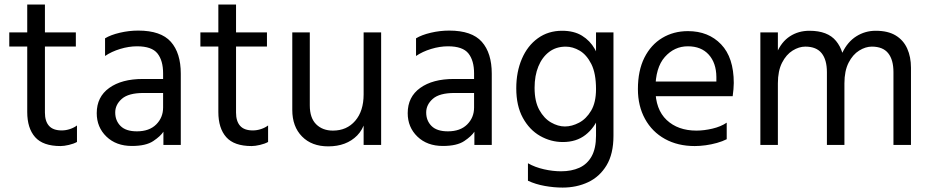

<svg xmlns="http://www.w3.org/2000/svg" viewBox="-20 -653 4191 865"><path d="M102.7 -148.3V-632.5H182.4V-145.7Q182.4 -106.6 200.9 -86Q219.3 -65.4 258.1 -65.4Q276.7 -65.4 295.3 -71.6Q313.9 -77.8 326.8 -87.8V-13.4Q312.1 -5.2 290.2 -0.1Q268.3 5 252.8 5Q173.7 5 138.2 -35.2Q102.7 -75.3 102.7 -148.3ZM21.8 -443.4V-507H321.7V-443.4Z M714.8 -168.6V-322.7Q714.8 -380.2 689.3 -412.3Q663.7 -444.4 597.4 -444.4Q560.5 -444.4 521.4 -432.5Q482.3 -420.6 453.3 -400.8V-480.4Q478.6 -495.8 519.8 -505.5Q560.9 -515.2 602.6 -515.2Q704.8 -515.2 749.6 -464.8Q794.5 -414.3 794.5 -321.1V0H716.2V-59.6Q703.4 -39.6 670.5 -17.5Q637.5 4.6 574.4 4.6Q503.2 4.6 459.5 -37.6Q415.8 -79.8 415.8 -143.2Q415.8 -216.6 472.2 -256.9Q528.5 -297.2 623.1 -297.2H727.8V-234.1H626.7Q558.9 -234.1 529 -207.8Q499.1 -181.5 499.1 -146.3Q499.1 -109.4 523.1 -85.4Q547.1 -61.3 596.8 -61.3Q652.5 -61.3 683.6 -92.2Q714.8 -123.2 714.8 -168.6Z M963.7 -148.3V-632.5H1043.4V-145.7Q1043.4 -106.6 1061.9 -86Q1080.3 -65.4 1119.1 -65.4Q1137.7 -65.4 1156.3 -71.6Q1174.9 -77.8 1187.8 -87.8V-13.4Q1173.1 -5.2 1151.2 -0.1Q1129.3 5 1113.8 5Q1034.7 5 999.2 -35.2Q963.7 -75.3 963.7 -148.3ZM882.8 -443.4V-507H1182.7V-443.4Z M1697.1 -507V0H1618.2V-507ZM1375.7 -507V-178.1Q1375.7 -121.5 1404.5 -93Q1433.3 -64.6 1479.8 -64.6Q1542.3 -64.6 1580.3 -108.7Q1618.2 -152.8 1618.2 -227.9L1636.8 -199.9Q1637.6 -91.8 1589.2 -42.7Q1540.7 6.4 1458.7 6.4Q1384.3 6.4 1340.6 -38.2Q1296.8 -82.8 1296.8 -157.7V-507Z M2115.8 -168.6V-322.7Q2115.8 -380.2 2090.3 -412.3Q2064.7 -444.4 1998.4 -444.4Q1961.5 -444.4 1922.4 -432.5Q1883.3 -420.6 1854.3 -400.8V-480.4Q1879.6 -495.8 1920.8 -505.5Q1961.9 -515.2 2003.6 -515.2Q2105.8 -515.2 2150.6 -464.8Q2195.5 -414.3 2195.5 -321.1V0H2117.2V-59.6Q2104.4 -39.6 2071.5 -17.5Q2038.5 4.6 1975.4 4.6Q1904.2 4.6 1860.5 -37.6Q1816.8 -79.8 1816.8 -143.2Q1816.8 -216.6 1873.2 -256.9Q1929.5 -297.2 2024.1 -297.2H2128.8V-234.1H2027.7Q1959.9 -234.1 1930 -207.8Q1900.1 -181.5 1900.1 -146.3Q1900.1 -109.4 1924.1 -85.4Q1948.1 -61.3 1997.8 -61.3Q2053.5 -61.3 2084.6 -92.2Q2115.8 -123.2 2115.8 -168.6Z M2358.5 161.2V82.5Q2390.9 100.8 2430.8 109.7Q2470.6 118.7 2507.6 118.7Q2554.9 118.7 2590.3 102.7Q2625.7 86.6 2645.5 51.1Q2665.2 15.6 2665.2 -41.5V-507H2743.8V-41.1Q2743.8 40.2 2712.7 91.8Q2681.5 143.4 2629.7 167.7Q2577.9 192.1 2514.7 192.1Q2475.8 192.1 2434.4 184.7Q2393 177.4 2358.5 161.2ZM2512.4 -514.4Q2565.9 -514.4 2602 -492.2Q2638.1 -470.1 2659.6 -432.5Q2681.2 -394.9 2691 -349.2Q2700.8 -303.5 2700.8 -256.6Q2700.8 -255.6 2700.8 -254.4Q2700.8 -253.2 2700.8 -251.4Q2700.8 -184.8 2679.6 -130.8Q2658.4 -76.7 2617.3 -44.9Q2576.3 -13.1 2515.7 -13.1Q2461.7 -13.1 2413.4 -40.5Q2365.2 -68 2335.6 -122Q2305.9 -176 2305.9 -255.1Q2305.9 -329.3 2331.2 -388.1Q2356.4 -447 2403.2 -480.7Q2450 -514.4 2512.4 -514.4ZM2524.9 -83.2Q2556.3 -83.2 2588.7 -100.2Q2621.1 -117.2 2643.1 -154.3Q2665.2 -191.4 2665.2 -251.6Q2665.2 -322.7 2644 -364.6Q2622.8 -406.4 2591.7 -424.7Q2560.6 -442.9 2529 -442.9Q2485 -442.9 2453.8 -419.1Q2422.5 -395.3 2405.5 -353.8Q2388.4 -312.3 2388.4 -257.3Q2388.4 -196.3 2409.7 -157.8Q2431 -119.3 2462.5 -101.3Q2494.1 -83.2 2524.9 -83.2Z M2904.8 -219.7V-285.8H3207.4Q3207.4 -288.8 3207.4 -296.1Q3207.4 -303.5 3207.4 -306.5Q3206.8 -369.5 3172.9 -407Q3139.1 -444.4 3078.9 -444.4Q3018 -444.4 2975.3 -396.4Q2932.7 -348.4 2932.7 -251.6Q2932.7 -160.3 2983.4 -112.4Q3034.2 -64.6 3117.6 -64.6Q3151.6 -64.6 3189.6 -73.5Q3227.6 -82.4 3254 -100.4V-25.8Q3235.2 -16.2 3210 -9.1Q3184.7 -2 3158.8 1.5Q3132.8 5 3110 5Q3033.5 5 2975.7 -27Q2917.8 -59.1 2885.9 -117.3Q2853.9 -175.5 2853.9 -251.6Q2853.9 -334.8 2883.1 -393.1Q2912.4 -451.4 2963.5 -482.1Q3014.6 -512.8 3079.2 -512.8Q3171.7 -512.8 3228.7 -453.3Q3285.8 -393.8 3285.8 -278.9Q3285.8 -270.1 3284.4 -250.9Q3282.9 -231.7 3280.9 -219.7Z M3405.6 0V-507H3484.5V0ZM3705.4 0V-327.9Q3705.4 -383.5 3681.7 -413.2Q3658 -443 3607.8 -443Q3579.8 -443 3551 -425.2Q3522.2 -407.4 3503.3 -370.5Q3484.5 -333.6 3484.5 -277.5L3459 -288.6Q3458.3 -364.2 3479.3 -414.3Q3500.3 -464.4 3538.7 -489.4Q3577.1 -514.4 3626.7 -514.4Q3709 -514.4 3746.6 -468.4Q3784.3 -422.5 3784.3 -347.9V0ZM4005.2 0V-327.9Q4005.2 -383.5 3981.5 -413.2Q3957.8 -443 3907.6 -443Q3879.6 -443 3850.8 -425.2Q3822 -407.4 3803.1 -370.5Q3784.3 -333.6 3784.3 -277.5L3752 -291.3Q3751.3 -365.7 3774.9 -415.2Q3798.4 -464.6 3838 -489.5Q3877.6 -514.4 3925.2 -514.4Q3980.6 -514.4 4015.5 -493.1Q4050.4 -471.8 4067.2 -434.2Q4084.1 -396.7 4084.1 -347.9V0Z"/></svg>

Font: Hind Variable Light
Style: Regular
Weight: 300
Designer: Manushi Parikh, Satya Rajpurohit
Foundry: Indian Type Foundry
Version: Version 3.000